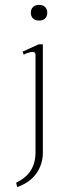

<svg xmlns="http://www.w3.org/2000/svg" viewBox="-20 -651 278 784"><path d="M106 -599Q106 -614 115 -622.5Q124 -631 140 -631Q155 -631 164 -622.5Q173 -614 173 -599Q173 -584 164 -575.5Q155 -567 140 -567Q124 -567 115 -575.5Q106 -584 106 -599ZM46 95Q87 75 106 44.5Q125 14 125 -29V-427Q125 -439 113 -439Q106 -439 95 -435.5Q84 -432 77 -428L72 -440L138 -470H155V-28Q155 19 129 56.5Q103 94 50 113Z"/></svg>

Font: Taviraj Thin
Style: Regular
Weight: 100
Designer: Katatrad Team
Foundry: CadsonDemak
Version: Version 1.030